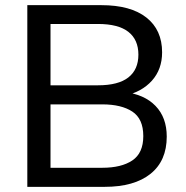

<svg xmlns="http://www.w3.org/2000/svg" viewBox="-20 -725 723 745"><path d="M86 0V-705H373Q487 -705 548 -657Q609 -609 609 -522Q609 -456 569.5 -412Q530 -368 462 -353V-368Q540 -359 583.5 -314Q627 -269 627 -195Q627 -101 564 -50.5Q501 0 386 0ZM176 -74H377Q451 -74 493.5 -102.5Q536 -131 536 -197Q536 -264 493.5 -292Q451 -320 377 -320H176ZM176 -394H360Q439 -394 478 -424.5Q517 -455 517 -513Q517 -571 478 -601.5Q439 -632 360 -632H176Z"/></svg>

Font: Mulish ExtraLight Medium
Style: Regular
Weight: 500
Version: Version 3.603